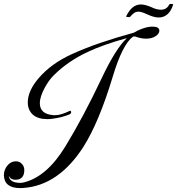

<svg xmlns="http://www.w3.org/2000/svg" viewBox="-38 -873 911 988"><path d="M67 95Q-16 95 -18 29Q-18 1 0 -21Q18 -43 44 -43Q64 -43 76 -28Q87 -16 87 2Q87 52 41 52Q17 52 7 32Q12 68 66 68Q77 68 87 65Q204 35 298 -119Q391 -271 486 -472Q558 -624 615 -677Q553 -660 502.5 -642Q452 -624 414 -606Q311 -558 238 -485Q213 -460 192 -421Q180 -399 173.5 -379Q167 -359 167 -342Q167 -288 231 -281Q234 -281 237 -280.5Q240 -280 243 -280Q261 -280 280 -286Q299 -292 320 -302Q327 -305 328 -297V-295Q328 -289 321 -285Q300 -276 277.5 -270.5Q255 -265 232 -262Q225 -261 219 -260.5Q213 -260 206 -260Q157 -260 131 -283Q105 -307 105 -346Q105 -406 162 -472Q194 -509 236 -539.5Q278 -570 333 -595Q401 -626 480.5 -653Q560 -680 651 -705Q669 -716 686 -722.5Q703 -729 719 -733Q734 -736 747 -736Q782 -736 782 -715Q782 -700 763 -687Q744 -674 713 -674Q688 -674 658 -685H647Q592 -645 542 -478Q471 -243 391 -117Q264 80 85 94Q81 94 76.5 94.5Q72 95 67 95ZM779 -783Q754 -783 720 -799Q690 -813 675 -813Q662 -813 652.5 -806.5Q643 -800 632 -787Q632 -785 623 -785Q619 -785 614.5 -786Q610 -787 611 -789Q627 -821 645.5 -835.5Q664 -850 687 -850Q708 -850 739 -837Q767 -823 790 -823Q820 -823 833 -850Q835 -853 843 -853Q846 -853 850 -852Q854 -851 853 -849Q842 -815 823 -799Q804 -783 779 -783Z"/></svg>

Font: Carattere
Style: Regular
Weight: 400
Designer: Robert E. Leuschke
Foundry: Robert E. Leuschke
Version: Version 1.010; ttfautohint (v1.8.3)